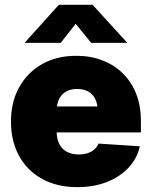

<svg xmlns="http://www.w3.org/2000/svg" viewBox="-20 -772 633 803"><path d="M303.2 10.7Q219.7 10.7 157.2 -23.2Q94.7 -57.1 60.3 -119.1Q25.9 -181.2 25.9 -263.7Q25.9 -345.2 60.3 -407.2Q94.7 -469.2 156 -503.9Q217.3 -538.6 298.8 -538.6Q359.4 -538.6 408.9 -519.3Q458.5 -500 494.6 -464.1Q530.8 -428.2 550 -378.4Q569.3 -328.6 569.3 -267.1V-218.3H85V-326.7H479.5L388.7 -306.2Q388.7 -336.4 378.7 -357.2Q368.7 -377.9 349.6 -388.9Q330.6 -399.9 302.7 -399.9Q274.9 -399.9 255.9 -388.9Q236.8 -377.9 226.8 -357.2Q216.8 -336.4 216.8 -306.2V-223.6Q216.8 -191.9 228 -169.9Q239.3 -147.9 260 -137Q280.8 -126 309.1 -126Q329.6 -126 346.2 -131.3Q362.8 -136.7 374.5 -147Q386.2 -157.2 392.1 -171.4L564.9 -160.2Q553.7 -109.4 517.6 -70.8Q481.4 -32.2 426.8 -10.7Q372.1 10.7 303.2 10.7ZM233.9 -592.8H84.5V-594.7L226.1 -752H367.2L510.7 -594.7V-592.8H361.3L296.4 -672.4Z"/></svg>

Font: Inter 24pt Black
Style: Regular
Weight: 900
Designer: Rasmus Andersson
Foundry: rsms
Version: Version 4.001;git-66647c0bb